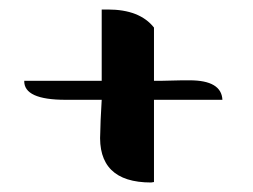

<svg xmlns="http://www.w3.org/2000/svg" viewBox="-20 -443 533 404"><path d="M304 -233V-60L298 -59Q184 -59 191 -165Q191 -182 194 -233H118Q30 -233 31 -273H194V-423H207Q274 -423 304 -385V-273Q310 -273 320 -273Q330 -273 341.5 -273.5Q353 -274 363 -274Q373 -274 379 -274Q446 -274 448 -233Z"/></svg>

Font: Ekushey Buriganga
Style: Regular
Weight: 400
Designer: Al Mamun Sumon
Foundry: Al Mamun Sumon
Version: Version 1.0